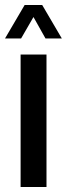

<svg xmlns="http://www.w3.org/2000/svg" viewBox="-37 -744 266 764"><path d="M45 0V-527H148V0ZM-17 -591 61 -724H131L209 -591H144L75 -714H118L47 -591Z"/></svg>

Font: Archivo ExtraCondensed SemiBold
Style: Regular
Weight: 600
Width: 2
Designer: Hector Gatti
Foundry: Omnibus-Type
Version: Version 2.001